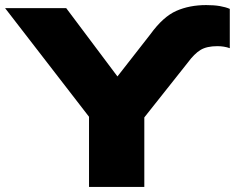

<svg xmlns="http://www.w3.org/2000/svg" viewBox="-47 -737 926 757"><path d="M304 0V-363L340 -230L-27 -705H214L418 -433H414L546 -602Q596 -671 648 -694Q700 -717 766 -717Q797 -717 820 -713Q843 -709 859 -702V-547Q848 -551 835.5 -553Q823 -555 810 -555Q768 -555 743.5 -540Q719 -525 694 -491L487 -230L522 -363V0Z"/></svg>

Font: Nunito Sans 7pt Expanded Black
Style: Regular
Weight: 900
Width: 7
Designer: Vernon Adams
Foundry: Vernon Adams
Version: Version 3.101;gftools[0.9.27]